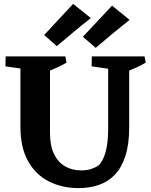

<svg xmlns="http://www.w3.org/2000/svg" viewBox="-20 -948 777 987"><path d="M384 19Q299 19 231 -15.5Q163 -50 124 -120Q85 -190 85 -295V-658H237V-265Q237 -200 257 -157.5Q277 -115 313.5 -93.5Q350 -72 398 -72Q425 -72 446 -78.5Q467 -85 485 -96Q510 -119 523 -167Q536 -215 536 -284V-658H644V-291Q644 -206 624.5 -146Q605 -86 570.5 -50Q536 -14 488.5 2.5Q441 19 384 19ZM146 -587 8 -607 9 -658H149ZM223 -579 222 -658H316L322 -626Q300 -613 275 -601.5Q250 -590 223 -579ZM589 -587 451 -607 452 -658H592ZM630 -579 629 -658H723L729 -626Q707 -613 682 -601.5Q657 -590 630 -579ZM472 -702 406 -759 556 -919 646 -846Q603 -812 558.5 -775Q514 -738 472 -702ZM272 -711 207 -768 356 -928 447 -855Q403 -821 359 -784Q315 -747 272 -711Z"/></svg>

Font: Eczar SemiBold
Style: Regular
Weight: 600
Designer: Vaibhav Singh
Foundry: Rosetta Type Foundry
Version: Version 2.000